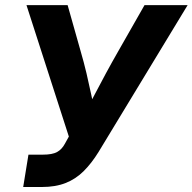

<svg xmlns="http://www.w3.org/2000/svg" viewBox="-20 -748 770 768"><path d="M72.8 0 93.8 -129.4H151.9Q189 -129.4 208.3 -139.9Q227.5 -150.4 239.7 -173.3L255.4 -201.7L85.9 -727.5H250.5L301.8 -545.9Q315.4 -499.5 325.9 -455.1Q336.4 -410.6 345.2 -368.4Q354 -326.2 362.8 -284.7H314Q335.9 -326.2 357.9 -368.4Q379.9 -410.6 403.8 -454.8Q427.7 -499 454.6 -545.9L558.1 -727.5H730.5L374.5 -140.6Q346.2 -94.7 314.5 -63.2Q282.7 -31.7 242.4 -15.9Q202.1 0 147.9 0Z"/></svg>

Font: Inter 28pt
Style: Bold Italic
Weight: 700
Italic angle: -9.3988°
Designer: Rasmus Andersson
Foundry: rsms
Version: Version 4.001;git-66647c0bb